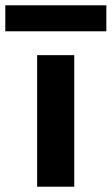

<svg xmlns="http://www.w3.org/2000/svg" viewBox="-76 -704 421 724"><path d="M64 0V-496H204V0ZM-56 -586V-684H325V-586Z"/></svg>

Font: DM Sans 24pt ExtraBold
Style: Regular
Weight: 800
Designer: Colophon Foundry, Jonny Pinhorn
Foundry: Colophon Foundry
Version: Version 4.004;gftools[0.9.30]